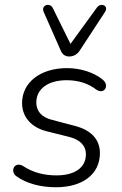

<svg xmlns="http://www.w3.org/2000/svg" viewBox="-20 -781 513 809"><path d="M216 8C327 8 401 -46 401 -136C401 -196 361 -234 294 -251L199 -276C154 -287 133 -314 133 -349C133 -407 183 -443 261 -443C309 -443 351 -430 385 -404C419 -380 444 -421 412 -446C377 -475 320 -494 263 -494C148 -494 73 -432 73 -347C73 -287 113 -244 176 -228L272 -204C316 -193 342 -168 342 -131C342 -74 294 -42 218 -42C166 -42 119 -54 78 -81C41 -104 19 -58 51 -37C92 -8 151 8 216 8ZM272 -543C289 -543 306 -551 318 -571L422 -730C440 -756 406 -772 389 -750L277 -596L202 -748C189 -772 152 -759 164 -731L235 -570C243 -550 256 -543 272 -543Z"/></svg>

Font: SN Pro Light
Style: Italic
Weight: 300
Italic angle: -8.99998°
Designer: Tobias Whetton
Foundry: Supernotes
Version: Version 1.001;Glyphs 3.2 (3249)